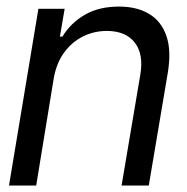

<svg xmlns="http://www.w3.org/2000/svg" viewBox="-20 -573 579 593"><path d="M145.5 -328.1 91.8 0H7.8L98.6 -545.9H179.7L165 -460H172.9Q198.2 -502 241.9 -527.3Q285.6 -552.7 347.7 -552.7Q402.3 -552.7 440.2 -530.3Q478 -507.8 493.9 -462.2Q509.8 -416.5 498 -346.7L439.5 0H355.5L413.1 -340.8Q424.3 -404.8 396.7 -440.9Q369.1 -477.1 310.5 -477.5Q270 -477.5 235.4 -460Q200.7 -442.4 177 -409.2Q153.3 -376 145.5 -328.1Z"/></svg>

Font: Inter Tight
Style: Italic
Weight: 400
Italic angle: -9.39999°
Designer: Rasmus Andersson
Foundry: rsms
Version: Version 3.002